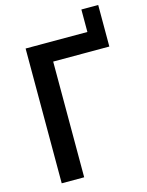

<svg xmlns="http://www.w3.org/2000/svg" viewBox="-129 -953 788 1032"><g transform="rotate(-15 265.5 -437.5)"><path d="M427.1 -875H520.8V-643.8H208.3V0H83.3V-750H427.1Z"/></g></svg>

Font: Vladivostok Bold
Style: Regular
Weight: 700
Width: 4
Designer: Michael Sharanda
Foundry: Michael Sharanda
Version: Version 1.005